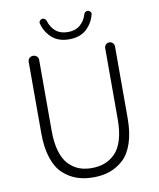

<svg xmlns="http://www.w3.org/2000/svg" viewBox="-99 -1004 903 1093"><g transform="rotate(-10 352.0 -457.5)"><path d="M102.5 -285.2V-699.2Q102.5 -711.9 111.3 -720.2Q120.1 -728.5 132.8 -728.5Q145.5 -728.5 154.3 -720.2Q163.1 -711.9 163.1 -699.2V-288.1Q163.1 -219.7 178.2 -169.9Q193.4 -120.1 220.2 -92.8Q247.1 -65.4 279.3 -53.2Q311.5 -41 351.6 -41Q392.6 -41 425.8 -53.2Q459 -65.4 486.8 -92.8Q514.6 -120.1 529.8 -169.9Q544.9 -219.7 544.9 -288.1V-700.2Q544.9 -711.9 553.2 -720.2Q561.5 -728.5 573.2 -728.5Q585 -728.5 593.3 -720.2Q601.6 -711.9 601.6 -700.2V-285.2Q601.6 -202.1 581.5 -142.1Q561.5 -82 525.4 -49.3Q489.3 -16.6 446.8 -2Q404.3 12.7 352.1 12.7Q299.8 12.7 257.3 -2Q214.8 -16.6 178.7 -49.3Q142.6 -82 122.6 -142.1Q102.5 -202.1 102.5 -285.2ZM352.5 -785.2Q291 -785.2 253.4 -818.8Q215.8 -852.5 203.1 -902.3Q202.1 -905.3 202.1 -907.2Q202.1 -913.1 206.1 -918Q210.9 -924.8 219.7 -926.8Q221.7 -926.8 223.6 -926.8Q229.5 -926.8 235.4 -922.9Q242.2 -918 244.1 -910.2Q255.9 -872.1 282.7 -849.6Q309.6 -827.1 352.5 -827.1Q395.5 -827.1 422.9 -850.1Q450.2 -873 460.9 -909.2Q462.9 -918 469.7 -922.9Q475.6 -926.8 481.4 -926.8Q483.4 -926.8 485.4 -926.8Q494.1 -924.8 499 -918Q502.9 -913.1 502.9 -907.2Q502.9 -905.3 502 -902.3Q489.3 -852.5 452.1 -818.8Q415 -785.2 352.5 -785.2Z"/></g></svg>

Font: Gen Jyuu Gothic P Light
Style: Regular
Weight: 200
Designer: [Source Han Sans]
Ryoko NISHIZUKA  (kana & ideographs); Paul D. Hunt (Latin, Greek & Cyrillic); Wenlong ZHANG  (bopomofo
Version: Version 1.002.20150607